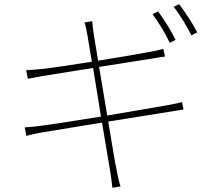

<svg xmlns="http://www.w3.org/2000/svg" viewBox="-20 -856 1040 924"><path d="M825 -664 797 -650Q764 -719 714 -788L741 -801Q793 -729 825 -664ZM457 -534 496 -300Q539 -307 782 -349Q838 -359 856 -365L863 -329Q857 -328 788 -317Q697 -303 501 -271Q534 -68 540 -45Q549 8 560 41L521 48Q517 8 509 -39L471 -266Q290 -237 184 -219Q140 -212 107 -202L99 -243Q135 -245 172 -250Q238 -258 466 -295L428 -529Q206 -494 184 -490Q154 -485 114 -477L106 -518Q129 -519 180 -524Q255 -532 422 -559L401 -685Q394 -727 387 -748L424 -754Q425 -731 431 -693L434 -674Q437 -656 442 -625.5Q447 -595 452 -564Q585 -585 716 -609Q742 -614 766 -621L774 -584Q756 -582 723 -576ZM816 -823 842 -836Q897 -763 929 -700L901 -686Q859 -768 816 -823Z"/></svg>

Font: Noto Sans Korean Thin
Style: Regular
Weight: 250
Designer: Ryoko NISHIZUKA  (kana & ideographs); Paul D. Hunt (Latin, Greek & Cyrillic); Wenlong ZHANG  (bopomofo); Sandoll Communi
Foundry: Adobe Systems Incorporated
Version: Version 1.0001;PS 1;hotconv 1.0.78;makeotf.lib2.5.61930